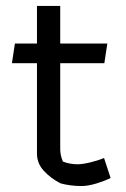

<svg xmlns="http://www.w3.org/2000/svg" viewBox="-20 -616 421 644"><path d="M183 -1Q150 -18 127 -43Q104 -68 104 -101V-404H20L30 -470H104V-596H182V-470H340L330 -404H182V-116Q182 -95 191 -74Q215 -65 240 -65Q256 -65 281.5 -71Q307 -77 329 -86L351 -19Q331 -9 303 -0.5Q275 8 253 8Q216 8 183 -1Z"/></svg>

Font: Athiti Medium
Style: Regular
Weight: 500
Designer: CadsonDemak Team
Foundry: CadsonDemak
Version: Version 1.032